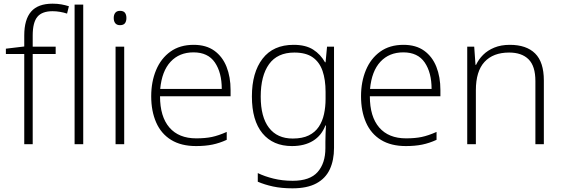

<svg xmlns="http://www.w3.org/2000/svg" viewBox="-20 -785 3063 1045"><path d="M283 -491H158V0H112V-491H12V-520L112 -532V-592Q112 -679 149.5 -722Q187 -765 266 -765Q293 -765 314.5 -761Q336 -757 355 -751L345 -711Q327 -717 306.5 -720.5Q286 -724 266 -724Q209 -724 183.5 -693.5Q158 -663 158 -592V-531H283Z M433 0H386V-760H433Z M656 -531V0H609V-531ZM633 -726Q652 -726 660 -715.5Q668 -705 668 -687Q668 -669 660 -658.5Q652 -648 633 -648Q616 -648 607.5 -658.5Q599 -669 599 -687Q599 -705 607.5 -715.5Q616 -726 633 -726Z M1034 -541Q1102 -541 1146.5 -509Q1191 -477 1213 -421.5Q1235 -366 1235 -295V-261H851Q851 -150 902 -91Q953 -32 1048 -32Q1097 -32 1133 -39.5Q1169 -47 1214 -67V-24Q1175 -6 1136 2Q1097 10 1047 10Q966 10 911.5 -23.5Q857 -57 830 -118.5Q803 -180 803 -261Q803 -340 829.5 -403.5Q856 -467 907.5 -504Q959 -541 1034 -541ZM1033 -500Q956 -500 908.5 -449Q861 -398 852 -301H1187Q1187 -390 1149.5 -445Q1112 -500 1033 -500Z M1578 -541Q1644 -541 1684.5 -515Q1725 -489 1749 -446H1752L1760 -531H1798V20Q1798 87 1775 136.5Q1752 186 1702 213Q1652 240 1572 240Q1512 240 1466 230Q1420 220 1383 204V157Q1420 175 1468.5 187Q1517 199 1573 199Q1667 199 1709 151Q1751 103 1751 22V-13Q1751 -36 1752 -57.5Q1753 -79 1754 -102H1751Q1730 -47 1683.5 -18.5Q1637 10 1569 10Q1466 10 1408.5 -59.5Q1351 -129 1351 -260Q1351 -390 1409 -465.5Q1467 -541 1578 -541ZM1582 -499Q1490 -499 1444.5 -436Q1399 -373 1399 -259Q1399 -148 1444 -89.5Q1489 -31 1573 -31Q1626 -31 1660.5 -48Q1695 -65 1715 -95Q1735 -125 1743.5 -164Q1752 -203 1752 -246V-285Q1752 -351 1735.5 -399Q1719 -447 1682 -473Q1645 -499 1582 -499Z M2176 -541Q2244 -541 2288.5 -509Q2333 -477 2355 -421.5Q2377 -366 2377 -295V-261H1993Q1993 -150 2044 -91Q2095 -32 2190 -32Q2239 -32 2275 -39.5Q2311 -47 2356 -67V-24Q2317 -6 2278 2Q2239 10 2189 10Q2108 10 2053.5 -23.5Q1999 -57 1972 -118.5Q1945 -180 1945 -261Q1945 -340 1971.5 -403.5Q1998 -467 2049.5 -504Q2101 -541 2176 -541ZM2175 -500Q2098 -500 2050.5 -449Q2003 -398 1994 -301H2329Q2329 -390 2291.5 -445Q2254 -500 2175 -500Z M2755 -541Q2845 -541 2892.5 -494Q2940 -447 2940 -347V0H2894V-344Q2894 -425 2857 -462Q2820 -499 2751 -499Q2664 -499 2617 -448Q2570 -397 2570 -294V0H2523V-531H2561L2568 -432H2571Q2585 -462 2609.5 -486.5Q2634 -511 2670.5 -526Q2707 -541 2755 -541Z"/></svg>

Font: Noto Sans Syriac Eastern ExtraLight
Style: Regular
Weight: 250
Designer: Patrick Giasson and the Monotype Design Team
Foundry: Monotype Imaging Inc.
Version: Version 3.001